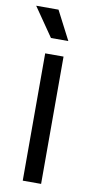

<svg xmlns="http://www.w3.org/2000/svg" viewBox="-98 -727 355 762"><g transform="rotate(10 79.5 -346.5)"><path d="M52 0V-513H126V0ZM64 -577 -16 -693H74L134 -577Z"/></g></svg>

Font: Bricolage Grotesque 48pt Condensed ExtraBold Light
Style: Regular
Weight: 300
Version: Version 1.000;gftools[0.9.30]